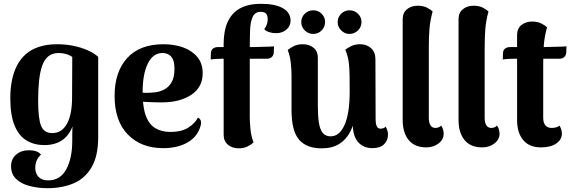

<svg xmlns="http://www.w3.org/2000/svg" viewBox="-20 -763 3009 1007"><path d="M229 224Q179 224 135 212.5Q91 201 64.5 175.5Q38 150 38 109Q38 71 64.5 48Q91 25 132 25Q177 25 195 48Q180 61 172.5 79Q165 97 165 117Q165 135 172 150Q179 165 194 174Q209 183 233 183Q296 183 327.5 125Q359 67 359 -25Q359 -39 359 -60.5Q359 -82 360 -100Q343 -53 305.5 -27.5Q268 -2 212 -2Q160 -2 119.5 -26Q79 -50 56.5 -104.5Q34 -159 34 -249Q34 -298 42.5 -341Q51 -384 69 -419Q87 -454 115.5 -479Q144 -504 185 -517.5Q226 -531 280 -531Q324 -531 363.5 -523Q403 -515 437 -500.5Q471 -486 495 -465V-44Q495 55 460.5 114Q426 173 366 198.5Q306 224 229 224ZM254 -65Q280 -65 299 -77.5Q318 -90 331 -113.5Q344 -137 351 -171.5Q358 -206 358 -249L359 -464Q346 -474 327 -479.5Q308 -485 288 -485Q255 -485 234 -468Q213 -451 201.5 -419Q190 -387 185 -340.5Q180 -294 180 -235Q180 -141 195.5 -103Q211 -65 254 -65Z M836 14Q720 14 650.5 -57.5Q581 -129 581 -260Q581 -386 647 -458.5Q713 -531 837 -531Q895 -531 941.5 -514Q988 -497 1015.5 -463.5Q1043 -430 1043 -379Q1043 -305 983 -265.5Q923 -226 828 -226Q788 -226 742.5 -228.5Q697 -231 644 -244L648 -285Q669 -283 691.5 -280Q714 -277 747 -276Q769 -276 794.5 -279Q820 -282 843 -294.5Q866 -307 880.5 -332.5Q895 -358 895 -402Q895 -436 886 -453.5Q877 -471 862.5 -478Q848 -485 832 -485Q783 -485 755.5 -430Q728 -375 728 -278Q728 -201 745 -155.5Q762 -110 795 -90.5Q828 -71 875 -71Q931 -71 966.5 -93Q1002 -115 1018 -146Q1029 -142 1033.5 -129Q1038 -116 1027 -88Q1008 -39 957.5 -12.5Q907 14 836 14Z M1232 15Q1198 15 1175.5 -4Q1153 -23 1153 -56V-532Q1153 -577 1162.5 -615Q1172 -653 1194.5 -682Q1217 -711 1255 -727Q1293 -743 1349 -743Q1423 -743 1463.5 -720Q1504 -697 1504 -655Q1504 -626 1482 -607.5Q1460 -589 1428 -589Q1408 -589 1391.5 -594.5Q1375 -600 1366 -610Q1376 -624 1380 -636Q1384 -648 1384 -661Q1384 -682 1375.5 -691.5Q1367 -701 1347 -701Q1317 -701 1305 -674Q1293 -647 1291.5 -603Q1290 -559 1290 -507V-146Q1290 -124 1293.5 -86.5Q1297 -49 1310 -16Q1297 -4 1277.5 5.5Q1258 15 1232 15ZM1085 -451 1086 -484Q1087 -501 1097.5 -508.5Q1108 -516 1122 -516H1302Q1306 -516 1322.5 -516.5Q1339 -517 1359.5 -517.5Q1380 -518 1396.5 -518.5Q1413 -519 1417 -520L1416 -488Q1415 -472 1405 -463.5Q1395 -455 1381 -455H1145Q1135 -455 1115 -454Q1095 -453 1085 -451Z M1870 -531Q1903 -531 1926 -510.5Q1949 -490 1949 -453L1950 -140Q1950 -112 1956.5 -100Q1963 -88 1976 -88Q1981 -88 1989 -90Q1997 -92 2002 -99Q2015 -79 2015 -57Q2015 -26 1994 -6Q1973 14 1933 14Q1886 14 1858 -18Q1830 -50 1830 -115V-146L1847 -176Q1839 -116 1817.5 -73.5Q1796 -31 1759 -8Q1722 15 1667 15Q1587 15 1548 -31Q1509 -77 1509 -186V-370Q1509 -393 1505.5 -430Q1502 -467 1489 -501Q1503 -512 1522 -521.5Q1541 -531 1568 -531Q1602 -531 1624.5 -512.5Q1647 -494 1647 -460V-208Q1647 -156 1652.5 -120Q1658 -84 1672.5 -66Q1687 -48 1714 -48Q1737 -48 1755 -62.5Q1773 -77 1786.5 -106.5Q1800 -136 1807 -180Q1814 -224 1814 -282Q1814 -330 1813.5 -363Q1813 -396 1811 -419.5Q1809 -443 1804.5 -462Q1800 -481 1791 -502Q1800 -510 1820.5 -520.5Q1841 -531 1870 -531ZM1623 -585Q1597 -585 1578.5 -603.5Q1560 -622 1560 -647Q1560 -673 1578.5 -691Q1597 -709 1623 -709Q1649 -709 1667 -691Q1685 -673 1685 -647Q1685 -622 1667 -603.5Q1649 -585 1623 -585ZM1813 -585Q1788 -585 1769.5 -603.5Q1751 -622 1751 -647Q1751 -673 1769.5 -691Q1788 -709 1813 -709Q1839 -709 1857.5 -691Q1876 -673 1876 -647Q1876 -622 1857.5 -603.5Q1839 -585 1813 -585Z M2216 10Q2155 10 2123.5 -28.5Q2092 -67 2092 -133V-662Q2092 -696 2114.5 -714.5Q2137 -733 2171 -733Q2201 -733 2221 -722Q2241 -711 2249 -703Q2236 -655 2232.5 -612.5Q2229 -570 2229 -508V-145Q2229 -119 2238 -105.5Q2247 -92 2264 -92Q2271 -92 2280 -95Q2289 -98 2293 -105Q2301 -95 2304 -83Q2307 -71 2307 -62Q2307 -31 2280 -10.5Q2253 10 2216 10Z M2509 10Q2448 10 2416.5 -28.5Q2385 -67 2385 -133V-662Q2385 -696 2407.5 -714.5Q2430 -733 2464 -733Q2494 -733 2514 -722Q2534 -711 2542 -703Q2529 -655 2525.5 -612.5Q2522 -570 2522 -508V-145Q2522 -119 2531 -105.5Q2540 -92 2557 -92Q2564 -92 2573 -95Q2582 -98 2586 -105Q2594 -95 2597 -83Q2600 -71 2600 -62Q2600 -31 2573 -10.5Q2546 10 2509 10Z M2817 10Q2756 10 2724 -28.5Q2692 -67 2692 -133V-580Q2692 -613 2714.5 -631.5Q2737 -650 2771 -650Q2801 -650 2821 -639Q2841 -628 2849 -620Q2836 -572 2832.5 -530Q2829 -488 2829 -426V-145Q2829 -119 2840.5 -105.5Q2852 -92 2874 -92Q2884 -92 2896.5 -95Q2909 -98 2913 -105Q2921 -95 2924 -83Q2927 -71 2927 -62Q2927 -31 2897.5 -10.5Q2868 10 2817 10ZM2617 -451 2618 -484Q2619 -501 2629.5 -508.5Q2640 -516 2654 -516H2828Q2832 -516 2849.5 -516.5Q2867 -517 2889.5 -517.5Q2912 -518 2929.5 -518.5Q2947 -519 2951 -520L2950 -488Q2949 -472 2939 -463.5Q2929 -455 2915 -455H2677Q2667 -455 2647 -454Q2627 -453 2617 -451Z"/></svg>

Font: Arima Thin
Style: Bold
Weight: 700
Version: Version 1.100